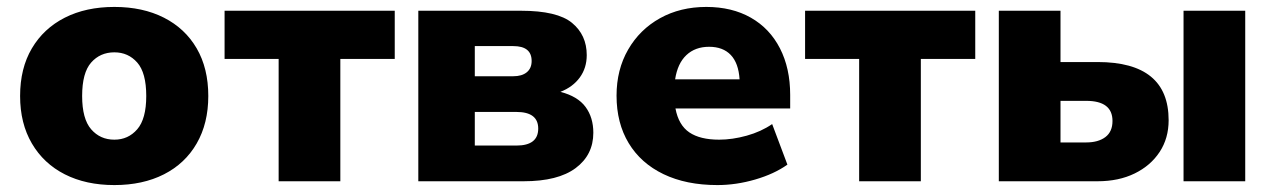

<svg xmlns="http://www.w3.org/2000/svg" viewBox="-20 -523 3673 554"><path d="M310 11Q228 11 167 -20Q106 -51 72 -109Q38 -167 38 -246Q38 -326 72 -383.5Q106 -441 167 -472Q228 -503 310 -503Q392 -503 453 -472Q514 -441 547.5 -383.5Q581 -326 581 -246Q581 -167 547.5 -109Q514 -51 453 -20Q392 11 310 11ZM310 -120Q350 -120 376 -150Q402 -180 402 -246Q402 -313 376 -342.5Q350 -372 310 -372Q269 -372 243 -342.5Q217 -313 217 -246Q217 -180 243 -150Q269 -120 310 -120Z M784 0V-353H628V-492H1119V-353H962V0Z M1187 0V-492H1483Q1588 -492 1630.5 -457Q1673 -422 1673 -364Q1673 -327 1653 -299.5Q1633 -272 1597 -258Q1647 -245 1669.5 -214.5Q1692 -184 1692 -140Q1692 -76 1641 -38Q1590 0 1491 0ZM1350 -303H1461Q1486 -303 1500 -314.5Q1514 -326 1514 -347Q1514 -390 1461 -390H1350ZM1350 -103H1470Q1533 -103 1533 -152Q1533 -200 1470 -200H1350Z M2050 11Q1960 11 1894.5 -20.5Q1829 -52 1794 -110Q1759 -168 1759 -247Q1759 -322 1792.5 -380Q1826 -438 1884.5 -470.5Q1943 -503 2018 -503Q2092 -503 2146.5 -472Q2201 -441 2230.5 -383.5Q2260 -326 2260 -249V-210H1929Q1938 -162 1969 -141Q2000 -120 2055 -120Q2093 -120 2134.5 -131.5Q2176 -143 2208 -165L2252 -48Q2214 -21 2159 -5Q2104 11 2050 11ZM2026 -388Q1986 -388 1960.5 -364Q1935 -340 1928 -294H2114Q2111 -341 2088.5 -364.5Q2066 -388 2026 -388Z M2459 0V-353H2303V-492H2794V-353H2637V0Z M2862 0V-492H3040V-344H3147Q3352 -344 3352 -176Q3352 -124 3326 -84.5Q3300 -45 3254 -22.5Q3208 0 3147 0ZM3395 0V-492H3573V0ZM3040 -112H3114Q3149 -112 3169.5 -127.5Q3190 -143 3190 -174Q3190 -232 3114 -232H3040Z"/></svg>

Font: Nunito Sans Black
Style: Regular
Weight: 900
Designer: Vernon Adams
Foundry: Vernon Adams
Version: Version 3.006; ttfautohint (v1.8.3)